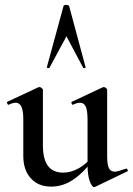

<svg xmlns="http://www.w3.org/2000/svg" viewBox="-20 -750 541 783"><path d="M189 11Q136 11 105.5 -23Q75 -57 75 -114V-263Q75 -298 67.5 -314.5Q60 -331 44 -331Q32 -331 16 -323Q12 -322 9.5 -328Q7 -334 10 -335L136 -394Q139 -395 141 -395Q145 -395 150 -391Q155 -387 155 -384V-157Q155 -101 175.5 -73.5Q196 -46 238 -46Q270 -46 302.5 -64.5Q335 -83 356 -113L362 -101Q324 -49 281 -19Q238 11 189 11ZM417 -384V-113Q417 -79 424 -64.5Q431 -50 448 -50Q456 -50 467 -53.5Q478 -57 493 -62Q497 -64 500 -58.5Q503 -53 499 -51L368 12Q366 13 364 13Q355 13 346 -11Q337 -35 337 -79V-263Q337 -298 330 -314.5Q323 -331 306 -331Q294 -331 278 -323Q274 -322 272 -328Q270 -334 273 -335L399 -394Q401 -395 403 -395Q408 -395 412.5 -391Q417 -387 417 -384ZM329 -476Q331 -474 326 -472.5Q321 -471 319 -474L251 -602L182 -474Q181 -471 175.5 -472.5Q170 -474 171 -476L239 -725Q240 -730 250 -730Q260 -730 262 -725Z"/></svg>

Font: Cormorant Infant Light SemiBold
Style: Regular
Weight: 600
Version: Version 4.001